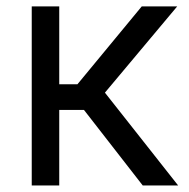

<svg xmlns="http://www.w3.org/2000/svg" viewBox="-20 -565 577 585"><path d="M160.5 -545.5V-308.2H215.9L411.9 -545.5H519.9L299.7 -282.7L522.7 0H414.8L235.8 -230.1H160.5V0H76.7V-545.5Z"/></svg>

Font: Inter P
Style: Regular
Weight: 400
Designer: Rasmus Andersson
Foundry: rsms
Version: Version 3.018;git-588b23468